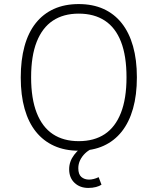

<svg xmlns="http://www.w3.org/2000/svg" viewBox="-20 -733 775 944"><path d="M367 8Q299 8 246 -16Q193 -40 156.5 -85.5Q120 -131 101 -198Q82 -265 82 -352Q82 -438 100.5 -505.5Q119 -573 155.5 -619Q192 -665 245 -689Q298 -713 367 -713Q436 -713 489 -689Q542 -665 578.5 -619Q615 -573 634 -506Q653 -439 653 -353Q653 -266 634 -199Q615 -132 578.5 -86Q542 -40 489 -16Q436 8 367 8ZM367 -39Q443 -39 495 -73.5Q547 -108 574.5 -178Q602 -248 602 -353Q602 -458 575 -527.5Q548 -597 495.5 -631.5Q443 -666 367 -666Q292 -666 240 -631.5Q188 -597 160.5 -527.5Q133 -458 133 -353Q133 -248 160.5 -178Q188 -108 240 -73.5Q292 -39 367 -39ZM414 191Q373 191 346.5 166Q320 141 320 99Q320 61 344.5 28.5Q369 -4 409 -27L429 0Q413 7 398 21.5Q383 36 374 54.5Q365 73 365 94Q365 124 380 137Q395 150 418 150Q428 150 440.5 147Q453 144 465 138L479 175Q469 182 452 186.5Q435 191 414 191Z"/></svg>

Font: Nunito Sans 7pt SemiCondensed ExtraLight
Style: Regular
Weight: 250
Width: 4
Designer: Vernon Adams
Foundry: Vernon Adams
Version: Version 3.101;gftools[0.9.27]